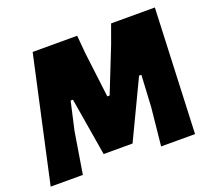

<svg xmlns="http://www.w3.org/2000/svg" viewBox="-115 -791 1033 936"><g transform="rotate(-20 401.5 -323.5)"><path d="M773 -647 746 0H570L590 -196L599 -361H587L444 -61H294L244 -361H232L199 -215L164 0H-3L139 -647H370L378 -555L407 -319H419L510 -548L546 -647Z"/></g></svg>

Font: Alegreya Sans SC Black
Style: Italic
Weight: 900
Italic angle: -7°
Designer: Juan Pablo del Peral
Foundry: Huerta Tipografica
Version: Version 2.007